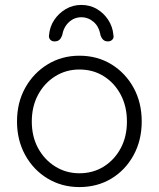

<svg xmlns="http://www.w3.org/2000/svg" viewBox="-20 -749 644 779"><path d="M555 -256Q555 -180 522 -119.5Q489 -59 432 -24.5Q375 10 302 10Q231 10 173.5 -24.5Q116 -59 82.5 -119.5Q49 -180 49 -256Q49 -333 82.5 -393Q116 -453 173.5 -488Q231 -523 302 -523Q375 -523 432 -488Q489 -453 522 -393Q555 -333 555 -256ZM495 -256Q495 -317 470 -364.5Q445 -412 401.5 -439.5Q358 -467 302 -467Q248 -467 204 -439.5Q160 -412 134.5 -364.5Q109 -317 109 -256Q109 -195 134.5 -148Q160 -101 204 -73.5Q248 -46 302 -46Q358 -46 401.5 -73.5Q445 -101 470 -148Q495 -195 495 -256ZM310 -729Q345 -729 373 -712.5Q401 -696 419 -668.5Q437 -641 440 -608Q443 -596 436 -588.5Q429 -581 418 -581Q406 -581 399 -587.5Q392 -594 388 -605Q382 -641 360 -660Q338 -679 310 -679Q281 -679 259.5 -659Q238 -639 232 -605Q228 -594 221 -587.5Q214 -581 201 -581Q190 -581 183.5 -588.5Q177 -596 179 -607Q182 -641 200 -668Q218 -695 246.5 -712Q275 -729 310 -729Z"/></svg>

Font: zvoove
Style: Regular
Weight: 400
Designer: Vernon Adams (Nunito) & Andrew Paglinawan (Quicksand)
Foundry: zvoove
Version: Version 3.006